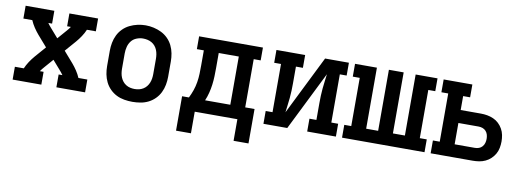

<svg xmlns="http://www.w3.org/2000/svg" viewBox="-56 -871 3713 1357"><g transform="rotate(10 1800.0 -193.0)"><path d="M40 0V-92H104Q115 -118 131 -142Q147 -166 165 -187L233 -265L165 -343Q147 -364 131 -388Q115 -412 104 -438H40V-530H246V-438H219Q225 -429 232 -420.5Q239 -412 246 -404L300 -342L354 -404Q361 -412 368 -420.5Q375 -429 381 -438H354V-530H560V-438H496Q485 -412 469 -388Q453 -364 435 -343L367 -265L435 -187Q453 -166 469 -142Q485 -118 496 -92H560V0H354V-92H381Q375 -101 368 -109.5Q361 -118 354 -126L300 -188L246 -126Q239 -118 232 -109.5Q225 -101 219 -92H246V0Z M900 8Q871 8 841.5 3Q812 -2 786 -15Q760 -28 739 -49Q718 -70 705 -96.5Q692 -123 686.5 -152Q681 -181 681 -210V-320Q681 -349 686.5 -378Q692 -407 705 -433.5Q718 -460 739 -481Q760 -502 786.5 -515Q813 -528 842 -534.5Q871 -541 900 -541Q929 -541 958 -534.5Q987 -528 1013.5 -515Q1040 -502 1061 -481Q1082 -460 1095 -433.5Q1108 -407 1113.5 -378Q1119 -349 1119 -320V-210Q1119 -181 1113.5 -152Q1108 -123 1095 -96.5Q1082 -70 1061 -49Q1040 -28 1014 -15Q988 -2 958.5 3Q929 8 900 8ZM900 -84Q916 -84 931.5 -87.5Q947 -91 961 -99.5Q975 -108 985 -120.5Q995 -133 1001 -147.5Q1007 -162 1009.5 -178Q1012 -194 1012 -210V-320Q1012 -336 1009.5 -352Q1007 -368 1001 -383Q995 -398 984.5 -410.5Q974 -423 960 -431Q946 -439 930 -442.5Q914 -446 898 -446Q875 -446 852 -437Q829 -428 814.5 -409.5Q800 -391 794 -367.5Q788 -344 788 -320V-210Q788 -194 790.5 -178Q793 -162 799 -147.5Q805 -133 815 -120.5Q825 -108 839 -99.5Q853 -91 868.5 -87.5Q884 -84 900 -84Z M1240 155V-92H1289Q1303 -120 1313 -149Q1323 -178 1328 -208.5Q1333 -239 1334 -270Q1335 -301 1335 -331V-438H1285V-530H1743V-438H1693V-92H1760V155H1653V0H1347V155ZM1405 -92H1586V-438H1442V-331Q1442 -301 1441 -270.5Q1440 -240 1436 -209.5Q1432 -179 1424.5 -149.5Q1417 -120 1405 -92Z M1840 0V-92H1889V-438H1840V-530H2046V-438H1996V-318Q1996 -291 1995 -264.5Q1994 -238 1991.5 -212Q1989 -186 1985.5 -159.5Q1982 -133 1979 -107L2189 -530H2360V-438H2311V-92H2360V0H2154V-92H2204V-212Q2204 -239 2205 -265.5Q2206 -292 2208.5 -318Q2211 -344 2214.5 -370.5Q2218 -397 2221 -423L2011 0Z M2404 0V-92H2454V-438H2404V-530H2561V-92H2647V-530H2753V-92H2839V-530H2996V-438H2946V-92H2996V0Z M3040 0V-92H3089V-438H3040V-530H3246V-438H3196V-338H3341Q3364 -338 3387 -334Q3410 -330 3431.5 -320.5Q3453 -311 3470 -295Q3487 -279 3498.5 -258.5Q3510 -238 3514.5 -215Q3519 -192 3519 -169Q3519 -146 3514.5 -122.5Q3510 -99 3498.5 -79Q3487 -59 3470 -43Q3453 -27 3431.5 -17Q3410 -7 3387 -3.5Q3364 0 3341 0ZM3196 -92H3341Q3356 -92 3370 -97Q3384 -102 3394 -113.5Q3404 -125 3408 -139.5Q3412 -154 3412 -169Q3412 -184 3408 -198.5Q3404 -213 3394 -224Q3384 -235 3370 -240Q3356 -245 3341 -245H3196Z"/></g></svg>

Font: Iosevka Curly Slab SmBdEx
Style: Regular
Weight: 600
Width: 7
Monospace: yes
Designer: Belleve Invis
Foundry: Belleve Invis
Version: Version 11.1.0; ttfautohint (v1.8.3)